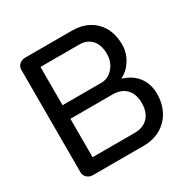

<svg xmlns="http://www.w3.org/2000/svg" viewBox="-158 -845 976 991"><g transform="rotate(-30 330.0 -350.0)"><path d="M70 -44V-656Q70 -675 84 -687.5Q98 -700 118 -700H396Q483 -700 534.5 -648Q586 -596 586 -508Q586 -461 561 -420Q536 -379 496 -359V-357Q553 -340 584 -298.5Q615 -257 615 -198Q615 -140 590.5 -95Q566 -50 522 -25Q478 0 421 0H118Q98 0 84 -13Q70 -26 70 -44ZM394 -391Q435 -391 464.5 -424.5Q494 -458 494 -506Q494 -559 467.5 -589Q441 -619 394 -619H163V-391ZM414 -81Q465 -81 494 -111.5Q523 -142 523 -197Q523 -250 494.5 -280Q466 -310 414 -310H163V-81Z"/></g></svg>

Font: K2D
Style: Regular
Weight: 400
Version: Version 1.000; ttfautohint (v1.6)